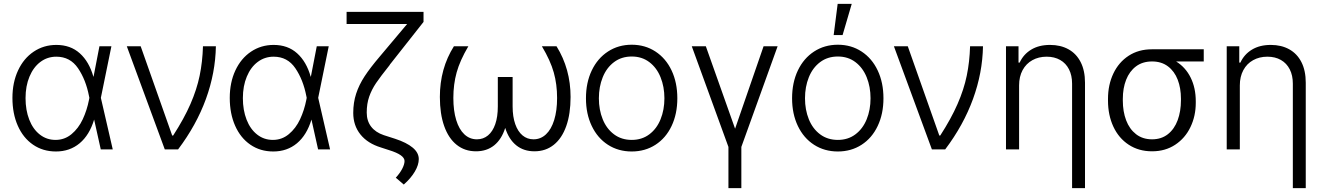

<svg xmlns="http://www.w3.org/2000/svg" viewBox="-20 -768 6804 987"><path d="M43.9 -264.6Q43.9 -343.8 72.8 -405.8Q101.6 -467.8 153.1 -502.4Q204.6 -537.1 269.5 -537.1Q342.3 -537.1 390.1 -494.1Q438 -451.2 460 -374H460.9L491.2 -530.3H552.7L498.5 -265.1L559.6 0H498L463.9 -153.3Q439.9 -73.7 389.4 -31.5Q338.9 10.7 267.6 10.7Q200.7 10.7 149.9 -24.2Q99.1 -59.1 71.5 -121.6Q43.9 -184.1 43.9 -264.6ZM265.6 -48.8Q312 -48.8 347.7 -78.4Q383.3 -107.9 405.3 -154.8Q427.2 -201.7 437.5 -254.9L439.5 -265.1L437.5 -274.4Q421.4 -357.9 381.1 -417.2Q340.8 -476.6 269.5 -476.6Q223.6 -476.6 187.7 -449.7Q151.9 -422.9 131.6 -374.3Q111.3 -325.7 111.3 -263.7Q111.3 -201.7 130.4 -152.8Q149.4 -104 184.6 -76.4Q219.7 -48.8 265.6 -48.8Z M631.8 -530.3H703.1L865.2 -71.3H870.1Q926.3 -158.2 959 -233.2Q991.7 -308.1 1006.3 -378.9Q1021 -449.7 1023.4 -530.3H1089.8Q1087.4 -393.6 1038.6 -259.3Q989.7 -125 895.5 0H827.1Z M1161.1 -264.6Q1161.1 -343.8 1189.9 -405.8Q1218.8 -467.8 1270.3 -502.4Q1321.8 -537.1 1386.7 -537.1Q1459.5 -537.1 1507.3 -494.1Q1555.2 -451.2 1577.1 -374H1578.1L1608.4 -530.3H1669.9L1615.7 -265.1L1676.8 0H1615.2L1581.1 -153.3Q1557.1 -73.7 1506.6 -31.5Q1456.1 10.7 1384.8 10.7Q1317.9 10.7 1267.1 -24.2Q1216.3 -59.1 1188.7 -121.6Q1161.1 -184.1 1161.1 -264.6ZM1382.8 -48.8Q1429.2 -48.8 1464.8 -78.4Q1500.5 -107.9 1522.5 -154.8Q1544.4 -201.7 1554.7 -254.9L1556.6 -265.1L1554.7 -274.4Q1538.6 -357.9 1498.3 -417.2Q1458 -476.6 1386.7 -476.6Q1340.8 -476.6 1304.9 -449.7Q1269 -422.9 1248.8 -374.3Q1228.5 -325.7 1228.5 -263.7Q1228.5 -201.7 1247.6 -152.8Q1266.6 -104 1301.8 -76.4Q1336.9 -48.8 1382.8 -48.8Z M2157.2 -655.3 1989.3 -442.4Q1985.4 -438.5 1982.4 -432.6Q1936 -374.5 1913.3 -341.1Q1890.6 -307.6 1877.9 -271.2Q1865.2 -234.9 1865.2 -189.5Q1865.2 -146.5 1887.9 -116.9Q1910.6 -87.4 1953.1 -73.2L2010.7 -54.7Q2070.3 -35.2 2101.6 -9Q2132.8 17.1 2132.8 49.8Q2132.8 79.6 2112.5 114Q2092.3 148.4 2055.7 180.7L2014.6 145.5Q2036.1 122.1 2047.9 99.1Q2059.6 76.2 2059.6 59.6Q2059.6 28.3 1980.5 3.9L1938.5 -9.8Q1869.6 -30.8 1832.8 -76.9Q1795.9 -123 1795.9 -187.5Q1795.9 -240.7 1810.8 -286.4Q1825.7 -332 1854.5 -376Q1883.3 -419.9 1931.6 -476.6L2072.8 -644.5H1761.7V-707H2157.2Z M2310.5 -264.6Q2310.5 -198.7 2325.2 -150.9Q2339.8 -103 2367.2 -77.4Q2394.5 -51.8 2431.6 -51.8Q2464.4 -51.8 2488.5 -71.8Q2512.7 -91.8 2525.9 -129.6Q2539.1 -167.5 2539.1 -220.7V-372.1H2615.2V-220.7Q2615.2 -168 2628.7 -129.9Q2642.1 -91.8 2666.3 -71.8Q2690.4 -51.8 2722.7 -51.8Q2759.3 -51.8 2786.6 -77.4Q2814 -103 2828.9 -151.1Q2843.8 -199.2 2843.8 -264.6Q2843.8 -334.5 2826.7 -395.5Q2809.6 -456.5 2765.6 -530.3H2840.8Q2913.1 -413.6 2913.1 -269.5Q2913.1 -182.6 2890.9 -119.9Q2868.7 -57.1 2826.9 -23.7Q2785.2 9.8 2727.5 9.8Q2671.9 9.8 2633.8 -21Q2595.7 -51.8 2577.1 -110.4Q2558.6 -51.8 2520.5 -21Q2482.4 9.8 2426.8 9.8Q2369.1 9.8 2327.4 -23.7Q2285.6 -57.1 2263.4 -119.9Q2241.2 -182.6 2241.2 -269.5Q2241.2 -416 2313.5 -530.3H2387.7Q2344.2 -456.5 2327.4 -395.5Q2310.5 -334.5 2310.5 -264.6Z M2992.2 -262.7Q2992.2 -343.3 3022 -405.8Q3051.8 -468.3 3105.5 -503.2Q3159.2 -538.1 3227.5 -538.1Q3295.9 -538.1 3349.4 -503.2Q3402.8 -468.3 3432.4 -405.8Q3461.9 -343.3 3461.9 -262.7Q3461.9 -182.6 3432.4 -120.4Q3402.8 -58.1 3349.4 -23.7Q3295.9 10.7 3227.5 10.7Q3158.7 10.7 3105.2 -23.7Q3051.8 -58.1 3022 -120.4Q2992.2 -182.6 2992.2 -262.7ZM3395.5 -262.7Q3395.5 -321.8 3375.7 -370.8Q3356 -419.9 3317.9 -448.7Q3279.8 -477.5 3227.5 -477.5Q3174.8 -477.5 3136.5 -448.7Q3098.1 -419.9 3078.4 -370.8Q3058.6 -321.8 3058.6 -262.7Q3058.6 -203.6 3078.4 -154.8Q3098.1 -106 3136.5 -77.4Q3174.8 -48.8 3227.5 -48.8Q3279.8 -48.8 3317.9 -77.4Q3356 -106 3375.7 -154.8Q3395.5 -203.6 3395.5 -262.7Z M3608.4 -530.3 3758.8 -106.4 3905.3 -530.3H3977.5L3791 -12.7V199.2H3724.6V-12.7L3536.1 -530.3Z M4051.8 -262.7Q4051.8 -343.3 4081.5 -405.8Q4111.3 -468.3 4165 -503.2Q4218.8 -538.1 4287.1 -538.1Q4355.5 -538.1 4408.9 -503.2Q4462.4 -468.3 4491.9 -405.8Q4521.5 -343.3 4521.5 -262.7Q4521.5 -182.6 4491.9 -120.4Q4462.4 -58.1 4408.9 -23.7Q4355.5 10.7 4287.1 10.7Q4218.3 10.7 4164.8 -23.7Q4111.3 -58.1 4081.5 -120.4Q4051.8 -182.6 4051.8 -262.7ZM4455.1 -262.7Q4455.1 -321.8 4435.3 -370.8Q4415.5 -419.9 4377.4 -448.7Q4339.4 -477.5 4287.1 -477.5Q4234.4 -477.5 4196 -448.7Q4157.7 -419.9 4137.9 -370.8Q4118.2 -321.8 4118.2 -262.7Q4118.2 -203.6 4137.9 -154.8Q4157.7 -106 4196 -77.4Q4234.4 -48.8 4287.1 -48.8Q4339.4 -48.8 4377.4 -77.4Q4415.5 -106 4435.3 -154.8Q4455.1 -203.6 4455.1 -262.7ZM4286.1 -748H4358.4L4311.5 -587.9H4265.6Z M4575.2 -530.3H4646.5L4808.6 -71.3H4813.5Q4869.6 -158.2 4902.3 -233.2Q4935.1 -308.1 4949.7 -378.9Q4964.4 -449.7 4966.8 -530.3H5033.2Q5030.8 -393.6 4981.9 -259.3Q4933.1 -125 4838.9 0H4770.5Z M5218.8 0H5151.4V-530.3H5215.8V-446.3H5221.7Q5241.2 -488.8 5281 -512.9Q5320.8 -537.1 5377.9 -537.1Q5432.1 -537.1 5472.7 -514.6Q5513.2 -492.2 5535.4 -448.5Q5557.6 -404.8 5557.6 -342.8V199.2H5491.2V-337.9Q5491.2 -380.4 5475.3 -411.6Q5459.5 -442.9 5429.9 -459.7Q5400.4 -476.6 5360.4 -476.6Q5319.3 -476.6 5287.1 -458.7Q5254.9 -440.9 5236.8 -407.5Q5218.8 -374 5218.8 -329.1Z M5901.4 -514.6H6168V-452.1H6025.9Q6074.7 -421.9 6100.8 -368.9Q6127 -315.9 6127 -247.1V-239.3Q6127 -171.4 6099.6 -114.5Q6072.3 -57.6 6021.2 -23.9Q5970.2 9.8 5902.3 9.8Q5834 9.8 5782.5 -23.9Q5731 -57.6 5703.4 -116.9Q5675.8 -176.3 5675.8 -251V-259.8Q5675.8 -332 5703.4 -390.1Q5731 -448.2 5782 -481.4Q5833 -514.6 5901.4 -514.6ZM5902.3 -51.8Q5950.2 -51.8 5983.6 -78.1Q6017.1 -104.5 6033.9 -150.1Q6050.8 -195.8 6050.8 -252.9V-260.7Q6050.8 -314.9 6034.2 -358.2Q6017.6 -401.4 5984.1 -426.8Q5950.7 -452.1 5902.3 -452.1Q5853.5 -452.1 5819.8 -426.8Q5786.1 -401.4 5769 -357.9Q5752 -314.5 5752 -259.8V-251Q5752 -194.8 5769 -149.7Q5786.1 -104.5 5820.1 -78.1Q5854 -51.8 5902.3 -51.8Z M6353.5 0H6286.1V-530.3H6350.6V-446.3H6356.4Q6376 -488.8 6415.8 -512.9Q6455.6 -537.1 6512.7 -537.1Q6566.9 -537.1 6607.4 -514.6Q6647.9 -492.2 6670.2 -448.5Q6692.4 -404.8 6692.4 -342.8V199.2H6626V-337.9Q6626 -380.4 6610.1 -411.6Q6594.2 -442.9 6564.7 -459.7Q6535.2 -476.6 6495.1 -476.6Q6454.1 -476.6 6421.9 -458.7Q6389.6 -440.9 6371.6 -407.5Q6353.5 -374 6353.5 -329.1Z"/></svg>

Font: Pretendard GOV Light
Style: Regular
Weight: 300
Designer: Base glyphs from Inter by Rasmus Andersson; Hangeul glyphs from Noto Sans CJK(Source Han Sans) by Jang Soo-young and Kan
Foundry: Kil Hyung-jin
Version: Version 1.309